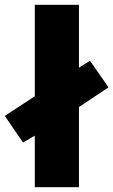

<svg xmlns="http://www.w3.org/2000/svg" viewBox="-42 -780 472 800"><path d="M103 -215 54 -186 -22 -297 103 -379V-760H287V-498L333 -527L410 -416L287 -334V0H103Z"/></svg>

Font: Noto Sans Display Black Narrow
Style: Regular
Weight: 900
Width: 4
Designer: Monotype Design team
Foundry: Monotype Imaging Inc.
Version: Version 1.000